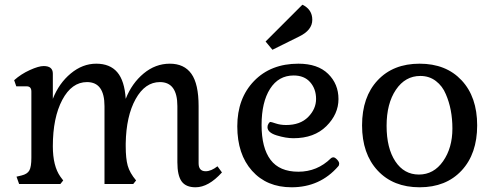

<svg xmlns="http://www.w3.org/2000/svg" viewBox="-20 -780 2088 814"><path d="M204 -160Q204 -76 236 -31L248 -15L236 0H61L50 -31L71 -36Q96 -42 104.5 -57.5Q113 -73 113 -111V-392Q113 -414 93 -414H49L40 -440Q69 -466 106.5 -483Q144 -500 165 -500Q204 -500 204 -468V-361Q230 -427 280 -468.5Q330 -510 388 -510Q446 -510 477 -474Q508 -438 513 -361Q539 -427 589 -468.5Q639 -510 700 -510Q761 -510 791.5 -467Q822 -424 822 -330V-88Q822 -54 852 -54Q875 -54 902 -75L921 -49Q864 14 809 14Q768 14 750 -11Q732 -36 732 -92V-330Q732 -432 658 -432Q595 -432 555 -360Q515 -288 513 -172V-160Q513 -108 521.5 -77.5Q530 -47 557 -15L545 0H423V-330Q423 -432 349 -432Q284 -432 244 -356.5Q204 -281 204 -160Z M1216 14Q1111 14 1048.5 -56Q986 -126 986 -244.5Q986 -363 1057 -436.5Q1128 -510 1245 -510Q1327 -510 1371 -467Q1415 -424 1415 -360Q1415 -296 1363.5 -245Q1312 -194 1224 -194Q1192 -194 1153 -206Q1114 -218 1114 -241Q1114 -249 1118.5 -256Q1123 -263 1126.5 -263Q1130 -263 1149.5 -256.5Q1169 -250 1193 -250Q1253 -250 1286.5 -284Q1320 -318 1320 -360.5Q1320 -403 1295 -431.5Q1270 -460 1225 -460Q1161 -460 1125 -403.5Q1089 -347 1089 -250Q1089 -153 1127 -102.5Q1165 -52 1245 -52Q1325 -52 1383 -109Q1387 -113 1393.5 -113Q1400 -113 1409 -103.5Q1418 -94 1418 -86.5Q1418 -79 1414 -75Q1337 14 1216 14ZM1262 -760Q1304 -740 1304 -696Q1304 -652 1248 -625L1135 -569L1106 -604Z M1870 -381Q1856 -415 1828 -436.5Q1800 -458 1762 -458Q1698 -458 1658.5 -399.5Q1619 -341 1619 -246.5Q1619 -152 1656 -96Q1693 -40 1756 -40Q1819 -40 1858.5 -96.5Q1898 -153 1898 -235Q1898 -317 1870 -381ZM1759 14Q1647 14 1581 -57Q1515 -128 1515 -248.5Q1515 -369 1581 -439.5Q1647 -510 1759 -510Q1871 -510 1937 -439.5Q2003 -369 2003 -248.5Q2003 -128 1937 -57Q1871 14 1759 14Z"/></svg>

Font: Gabriela
Style: Regular
Weight: 400
Designer: Eduardo Rodriguez Tunni
Foundry: Eduardo Rodriguez Tunni
Version: Version 1.003